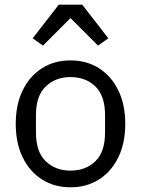

<svg xmlns="http://www.w3.org/2000/svg" viewBox="-20 -785 600 817"><path d="M280 12Q211 12 158.5 -21.5Q106 -55 76.5 -115.5Q47 -176 47 -258Q47 -340 76.5 -400.5Q106 -461 158.5 -494.5Q211 -528 280 -528Q349 -528 401.5 -494.5Q454 -461 483.5 -400.5Q513 -340 513 -258Q513 -176 483.5 -115.5Q454 -55 401.5 -21.5Q349 12 280 12ZM280 -59Q345 -59 386 -99Q427 -139 427 -221V-295Q427 -377 386 -417Q345 -457 280 -457Q216 -457 174.5 -417Q133 -377 133 -295V-221Q133 -139 174.5 -99Q216 -59 280 -59ZM230 -765H330L441 -622L397 -591L280 -708L163 -591L119 -622Z"/></svg>

Font: IBM Plex Sans
Style: Regular
Weight: 400
Designer: Mike Abbink, Paul van der Laan, Pieter van Rosmalen
Foundry: Bold Monday
Version: Version 3.201